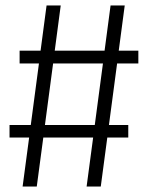

<svg xmlns="http://www.w3.org/2000/svg" viewBox="-20 -685 543 705"><path d="M350 0H298L322 -180H139L115 0H63L87 -180H15V-226H93L123 -452H52V-499H129L151 -665H203L181 -499H364L386 -665H438L416 -499H488V-452H410L380 -226H451V-180H374ZM328 -226 358 -452H175L145 -226Z"/></svg>

Font: Trujillo Light
Style: Regular
Weight: 300
Designer: Fira Sans original fonts by bBox Type GmbH, Carrois Corporate GbR, & Edenspiekermann AG / Changes by Cristiano Sobral
Foundry: Fira Sans original fonts by bBox Type GmbH, Carrois Corporate GbR, & Edenspiekermann AG / Changes by Cristiano Sobral
Version: Version 4.301;July 28, 2020;FontCreator 13.0.0.2655 64-bit